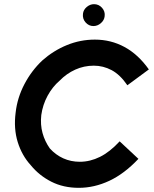

<svg xmlns="http://www.w3.org/2000/svg" viewBox="-20 -895 740 921"><path d="M358 6Q284 6 226 -23.5Q168 -53 128 -102Q85 -149 65 -213.5Q45 -278 55 -355Q63 -426 97 -491Q131 -556 183 -605Q236 -652 300.5 -678.5Q365 -705 435 -705Q512 -705 577.5 -669.5Q643 -634 694 -562L591 -486Q556 -537 515.5 -558.5Q475 -580 430 -580Q383 -580 341 -561Q299 -542 266 -508Q232 -479 208.5 -436Q185 -393 178 -343Q173 -297 184 -257Q195 -217 219 -183Q247 -152 283.5 -135.5Q320 -119 363 -119Q412 -119 459.5 -142.5Q507 -166 554 -217L644 -133Q576 -61 504 -27.5Q432 6 358 6ZM428 -770Q406 -770 390.5 -787.5Q375 -805 378 -829Q380 -848 396 -861.5Q412 -875 431 -875Q454 -875 469.5 -857.5Q485 -840 482 -817Q480 -798 464 -784Q448 -770 428 -770Z"/></svg>

Font: Kulim Park
Style: Bold Italic
Weight: 700
Italic angle: -8°
Designer: Noponies / Dale Sattler
Foundry: Noponies
Version: Version 1.000; ttfautohint (v1.8.3)